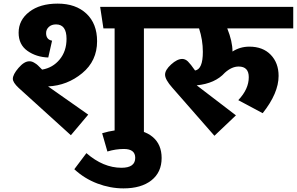

<svg xmlns="http://www.w3.org/2000/svg" viewBox="-20 -733 1642 1062"><path d="M517 -505Q517 -396 434.5 -328Q352 -260 246 -255L468 -99L372 15L83 -247Q51 -277 51 -297Q51 -321 82.5 -357.5Q114 -394 142 -394Q147 -394 151 -393.5Q155 -393 159.5 -391Q164 -389 167 -387.5Q170 -386 175 -382.5Q180 -379 182.5 -377.5Q185 -376 190 -371Q195 -366 197 -364Q199 -362 205 -356Q211 -350 213 -348Q272 -358 310 -404Q348 -450 348 -518Q348 -598 290 -598Q265 -598 250 -584Q235 -570 235 -550Q235 -514 268 -508L247 -415Q181 -417 132 -451.5Q83 -486 83 -552Q83 -622 142 -667.5Q201 -713 299 -713Q399 -713 458 -657.5Q517 -602 517 -505ZM870 -695V-576H776V0H614V-576H552L534 -695Z M391 203 458 114Q551 195 652 195Q728 195 728 140Q728 91 665 91Q620 91 574 105L545 4Q614 -17 689 -17Q775 -17 824.5 24.5Q874 66 874 141Q874 220 817.5 264.5Q761 309 663 309Q590 309 518.5 282Q447 255 391 203Z M1602 -576H1237Q1266 -504 1266 -448Q1308 -475 1359 -475Q1434 -475 1477.5 -430Q1521 -385 1521 -313Q1521 -218 1433 -107L1298 -179Q1356 -240 1356 -306Q1356 -365 1300 -365Q1262 -365 1224 -331Q1170 -271 1068 -261L1285 -95L1166 18L933 -248Q893 -293 893 -320Q893 -346 926.5 -376.5Q960 -407 988 -407Q1005 -407 1019.5 -393Q1034 -379 1059 -343Q1102 -350 1102 -446Q1102 -512 1081 -576H830V-695H1602Z"/></svg>

Font: FiraGO ExtraBold
Style: Regular
Weight: 800
Designer: bBox Type
Foundry: bBox Type GmbH
Version: Version 1.001;PS 001.001;hotconv 1.0.88;makeotf.lib2.5.64775